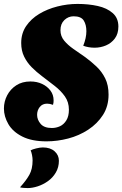

<svg xmlns="http://www.w3.org/2000/svg" viewBox="-22 -700 623 978"><path d="M215 20Q140 20 91.5 -4.5Q43 -29 20.5 -68Q-2 -107 -2 -147Q-2 -183 14.5 -214.5Q31 -246 61 -265.5Q91 -285 133 -285Q166 -285 192.5 -272.5Q219 -260 235 -238.5Q251 -217 251 -189Q251 -184 250.5 -178Q250 -172 248 -166Q240 -169 232.5 -170.5Q225 -172 218 -172Q194 -172 180.5 -155Q167 -138 167 -115Q167 -90 185 -69Q203 -48 242 -48Q264 -48 283.5 -57Q303 -66 316 -87Q329 -108 329 -141Q329 -180 308.5 -209Q288 -238 256.5 -262.5Q225 -287 192 -312Q164 -333 140 -357Q116 -381 101 -411.5Q86 -442 86 -481Q86 -530 111 -567Q136 -604 177.5 -629Q219 -654 270 -667Q321 -680 373 -680Q429 -680 476 -669.5Q523 -659 552 -633.5Q581 -608 581 -565Q581 -528 563 -504Q545 -480 517.5 -468.5Q490 -457 460 -457Q445 -457 430 -459.5Q415 -462 402 -467Q410 -487 414 -505.5Q418 -524 418 -541Q418 -574 404.5 -595.5Q391 -617 353 -617Q326 -617 306 -598Q286 -579 286 -546Q286 -516 304.5 -493.5Q323 -471 351.5 -451Q380 -431 412 -409Q442 -387 469.5 -361Q497 -335 514 -300.5Q531 -266 531 -218Q531 -159 502.5 -114.5Q474 -70 427.5 -39.5Q381 -9 325.5 5.5Q270 20 215 20ZM119 258Q110 258 97.5 257Q85 256 80 254Q111 220 127.5 190.5Q144 161 144 117Q144 104 141 89Q138 74 134 66Q142 61 162 56Q182 51 196 51Q234 51 256 70.5Q278 90 278 119Q278 152 262.5 178.5Q247 205 222.5 222.5Q198 240 170.5 249Q143 258 119 258Z"/></svg>

Font: Sansita Swashed Light ExtraBold
Style: Regular
Weight: 800
Version: Version 1.003